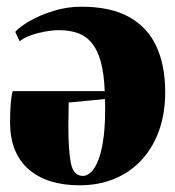

<svg xmlns="http://www.w3.org/2000/svg" viewBox="-20 -540 523 573"><path d="M217.5 13Q121 13 66.2 -34.2Q11.5 -81.5 10 -170.5Q10 -209 12.2 -233.2Q14.5 -257.5 18 -268H292.5Q290.5 -320 281 -355Q271.5 -390 254.5 -411Q237.5 -432 212.8 -441Q188 -450 156 -450Q129.5 -450 94.5 -441.5Q59.5 -433 38.5 -417L25.5 -445Q39.5 -460.5 69.5 -477.8Q99.5 -495 139.8 -507.5Q180 -520 223 -520Q310.5 -520 365.8 -489Q421 -458 447 -401Q473 -344 473 -265.5Q473 -201 454.5 -149.8Q436 -98.5 402 -62Q368 -25.5 321.2 -6.2Q274.5 13 217.5 13ZM227.5 -15Q240 -15 252.2 -26.8Q264.5 -38.5 274.5 -65Q284.5 -91.5 289.8 -135.5Q295 -179.5 293.5 -244.5L185 -234Q184.5 -216.5 184.5 -198.8Q184.5 -181 184 -163.5Q184 -89 191.8 -52Q199.5 -15 227.5 -15Z"/></svg>

Font: Merriweather 144pt Black
Style: Regular
Weight: 900
Version: Version 2.100